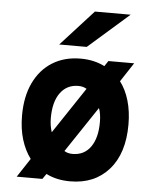

<svg xmlns="http://www.w3.org/2000/svg" viewBox="-53 -777 672 834"><g transform="rotate(5 283.0 -360.0)"><path d="M51 12 105 -70Q79.5 -104 65.2 -150.5Q51 -197 51 -255Q51 -338 79.8 -398Q108.5 -458 160.8 -490.5Q213 -523 284 -523Q342 -523 388.5 -499.5L404 -523H516.5L462 -440Q487.5 -406.5 501.2 -359.8Q515 -313 515 -255.5Q515 -129.5 452.5 -58.8Q390 12 284 12Q224 12 179 -11L163 12ZM284 -107.5Q334.5 -107.5 362.5 -146.8Q390.5 -186 390.5 -255.5Q390.5 -273 388.2 -288.2Q386 -303.5 381 -316L248 -117Q263 -107.5 284 -107.5ZM186 -193.5 320 -394.5Q304.5 -404 284 -404Q234 -404 205.2 -364.8Q176.5 -325.5 176.5 -255Q176.5 -237.5 179 -222Q181.5 -206.5 186 -193.5ZM185 -576 327 -732H483L305 -576Z"/></g></svg>

Font: Undotted
Style: Bold
Weight: 700
Designer: Delve Withrington, Dave Bailey, Thomas Jockin
Foundry: Delve Fonts LLC
Version: Version 4.000